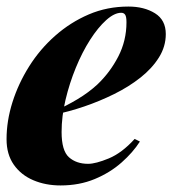

<svg xmlns="http://www.w3.org/2000/svg" viewBox="-20 -552 526 586"><path d="M146 -213Q183 -229 217 -249.5Q251 -270 277 -294Q316 -331 341 -379.5Q366 -428 366 -484Q366 -501 362 -507Q358 -513 350 -513Q329 -513 304 -490.5Q279 -468 255 -430.5Q231 -393 211.5 -345.5Q192 -298 180 -247.5Q168 -197 168 -149Q168 -92 190.5 -72Q213 -52 249 -52Q272 -52 312 -68.5Q352 -85 391 -128L407 -120Q386 -87 351 -56Q316 -25 269 -5.5Q222 14 165 14Q119 14 81.5 -2Q44 -18 22 -49.5Q0 -81 0 -127Q0 -183 18 -240Q36 -297 69 -349.5Q102 -402 148.5 -443Q195 -484 251 -508Q307 -532 372 -532Q420 -532 453 -511.5Q486 -491 486 -448Q486 -410 465 -376.5Q444 -343 408.5 -315Q373 -287 328.5 -265Q284 -243 237 -227Q190 -211 145 -202Z"/></svg>

Font: Playfair Display ExtraBold
Style: Italic
Weight: 800
Italic angle: -14°
Designer: Claus Eggers Sørensen
Foundry: Claus Eggers Sørensen
Version: Version 1.203